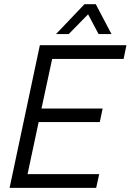

<svg xmlns="http://www.w3.org/2000/svg" viewBox="-20 -909 632 929"><path d="M232.4 -624 180.7 -383.8H476.6L462.9 -318.4H167L113.3 -66.4H460L445.3 0H26.4L172.9 -690.4H591.8L578.1 -624ZM388.7 -888.7H443.4L519.5 -744.1H457L406.2 -839.8L312.5 -744.1H251Z"/></svg>

Font: Dinish
Style: Italic
Weight: 400
Italic angle: -12°
Designer: Bert Driehuis
Foundry: Playbeing
Version: Version 3.002; git-62d0f29-release